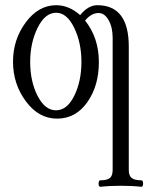

<svg xmlns="http://www.w3.org/2000/svg" viewBox="-20 -445 570 738"><path d="M199 11Q129 11 79.5 -55.5Q30 -122 30 -208Q30 -293 79 -359Q128 -425 196 -425Q245 -425 288 -387Q319 -425 354 -425Q475 -425 475 -266V208Q475 231 486.5 239.5Q498 248 523 248Q530 248 530 260.5Q530 273 523 273Q488 269 445 269Q402 269 366 273Q359 273 359 260.5Q359 248 366 248Q391 248 402 239.5Q413 231 413 208V-300Q413 -340 397.5 -367.5Q382 -395 359 -395Q331 -395 307 -366Q360 -300 360 -206Q360 -115 315.5 -52Q271 11 199 11ZM195 -21Q238 -21 265.5 -77Q293 -133 293 -207Q293 -281 265 -338.5Q237 -396 196 -396Q153 -396 124.5 -338Q96 -280 96 -207Q96 -132 124.5 -76.5Q153 -21 195 -21Z"/></svg>

Font: Junicode Cond Light
Style: Regular
Weight: 300
Width: 3
Designer: Peter S. Baker
Version: Version 2.201